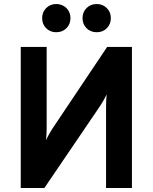

<svg xmlns="http://www.w3.org/2000/svg" viewBox="-20 -933 758 953"><path d="M83 0V-700H211.6V-294.6Q211.6 -285.1 210.8 -267.8Q210.1 -250.4 208.6 -237.2Q214.1 -249.9 223.4 -266.4Q232.7 -282.9 238 -291.2L511.8 -700H634.8V0H506.4V-403Q506.4 -419 507.1 -434.6Q507.9 -450.1 509.4 -464.2Q503.8 -452 493.4 -433.8Q482.9 -415.6 476.6 -406.6L200.4 0ZM460.2 -773Q429.6 -773 409.6 -792.9Q389.6 -812.8 389.6 -843Q389.6 -873.1 409.6 -893Q429.6 -913 460.2 -913Q490 -913 510.1 -893Q530.2 -873.1 530.2 -843Q530.2 -812.8 510.1 -792.9Q490 -773 460.2 -773ZM259.2 -773Q229.2 -773 209.2 -792.9Q189.2 -812.8 189.2 -843Q189.2 -873.1 209.2 -893Q229.2 -913 259.2 -913Q289.3 -913 309.6 -893Q329.8 -873.1 329.8 -843Q329.8 -812.8 309.6 -792.9Q289.3 -773 259.2 -773Z"/></svg>

Font: Overpass
Style: Regular
Weight: 400
Designer: Delve Withrington, Dave Bailey, Thomas Jockin
Foundry: Delve Fonts LLC
Version: Version 4.000